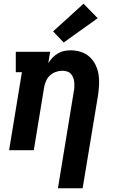

<svg xmlns="http://www.w3.org/2000/svg" viewBox="-20 -809 640 1034"><path d="M292 205 377 -314Q380 -327 380.5 -340Q381 -353 380 -365.5Q379 -378 374.5 -390Q370 -402 362 -411Q354 -420 341.5 -424Q329 -428 316 -428Q299 -428 281.5 -422Q264 -416 250.5 -404Q237 -392 229 -375Q221 -358 218 -341L162 0H29L98 -420H65V-530H250L240 -469Q250 -485 263 -498.5Q276 -512 292 -521.5Q308 -531 325.5 -534.5Q343 -538 361 -538Q389 -538 415.5 -529.5Q442 -521 462 -503Q482 -485 494 -460.5Q506 -436 510.5 -409Q515 -382 513.5 -353Q512 -324 508 -296L425 205ZM323 -580 266 -640 430 -789 506 -711Z"/></svg>

Font: Iosevka Curly Slab XBdEx
Style: Italic
Weight: 800
Width: 7
Italic angle: -9°
Monospace: yes
Designer: Belleve Invis
Foundry: Belleve Invis
Version: Version 11.1.0; ttfautohint (v1.8.3)